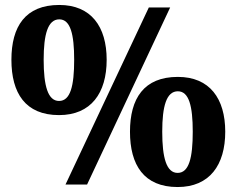

<svg xmlns="http://www.w3.org/2000/svg" viewBox="-20 -744 953 774"><path d="M218 -280C347 -280 410 -369 410 -503C410 -637 347 -724 219 -724C82 -724 26 -637 26 -503C26 -369 82 -280 218 -280ZM244 0H331L666 -714H580ZM218 -337C173 -337 156 -398 156 -503C156 -606 173 -666 219 -666C264 -666 279 -606 279 -503C279 -398 264 -337 218 -337ZM696 10C825 10 888 -79 888 -213C888 -347 825 -434 697 -434C560 -434 504 -347 504 -213C504 -79 560 10 696 10ZM696 -47C651 -47 634 -108 634 -213C634 -316 651 -376 697 -376C742 -376 757 -316 757 -213C757 -108 742 -47 696 -47Z"/></svg>

Font: Noto Serif Lao Black
Style: Regular
Weight: 900
Designer: Monotype Design Team
Foundry: Monotype Imaging Inc.
Version: Version 2.003